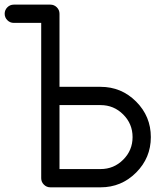

<svg xmlns="http://www.w3.org/2000/svg" viewBox="-20 -801 704 821"><path d="M410.2 -78.1Q466.8 -78.1 506.8 -118.2Q546.9 -158.2 546.9 -214.8Q546.9 -271.5 506.8 -311.5Q466.8 -351.6 410.2 -351.6H234.4V-78.1ZM195.3 -781.2Q211.4 -781.2 222.9 -769.8Q234.4 -758.3 234.4 -742.2V-429.7H410.2Q499 -429.7 562 -366.7Q625 -303.7 625 -214.8Q625 -126 562 -63Q499 0 410.2 0H195.3Q179.2 0 167.7 -11.5Q156.2 -22.9 156.2 -39.1V-703.1H39.1Q22.9 -703.1 11.5 -714.6Q0 -726.1 0 -742.2Q0 -758.3 11.5 -769.8Q22.9 -781.2 39.1 -781.2Z"/></svg>

Font: Comfortaa
Style: Regular
Weight: 400
Designer: Johan Aakerlund - aajohan
Foundry: Johan Aakerlund
Version: Version 2.004 2013